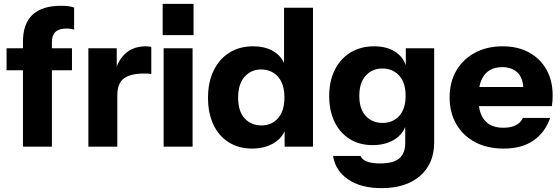

<svg xmlns="http://www.w3.org/2000/svg" viewBox="-20 -760 2904 995"><path d="M99 0V-396H14V-510H99V-544Q99 -730 297 -730Q318 -730 333.5 -728Q349 -726 364 -721V-606Q349 -612 323 -612Q249 -612 249 -542V-510H353V-396H249V0Z M438 0V-510H585V-416Q628 -520 736 -520Q755 -520 764 -516V-376Q754 -379 728 -379Q656 -379 622 -353.5Q588 -328 588 -266V0Z M828 0V-510H978V0ZM823 -578V-740H983V-578Z M1455 0V-80Q1436 -38 1391 -14Q1346 10 1287 10Q1217 10 1165.5 -22.5Q1114 -55 1086 -114Q1058 -173 1058 -253Q1058 -334 1087 -394Q1116 -454 1168.5 -487Q1221 -520 1291 -520Q1351 -520 1392.5 -497Q1434 -474 1452 -433V-720H1602V0ZM1335 -110Q1388 -110 1421 -147.5Q1454 -185 1454 -255Q1454 -325 1420.5 -362.5Q1387 -400 1333 -400Q1281 -400 1247.5 -362Q1214 -324 1214 -254Q1214 -184 1247.5 -147Q1281 -110 1335 -110Z M1957 215Q1851 215 1784.5 170Q1718 125 1706 48H1848Q1865 87 1950 87Q2018 87 2049 61Q2080 35 2080 -20V-102Q2062 -58 2017.5 -33Q1973 -8 1911 -8Q1843 -8 1792.5 -39.5Q1742 -71 1714 -128Q1686 -185 1686 -262Q1686 -340 1715 -398Q1744 -456 1796.5 -488Q1849 -520 1919 -520Q1982 -520 2024.5 -494Q2067 -468 2083 -422V-510H2230V-22Q2230 88 2157 151.5Q2084 215 1957 215ZM1963 -123Q2016 -123 2049 -159.5Q2082 -196 2082 -264Q2082 -332 2048.5 -368.5Q2015 -405 1961 -405Q1909 -405 1875.5 -368Q1842 -331 1842 -263Q1842 -195 1875.5 -159Q1909 -123 1963 -123Z M2590 10Q2505 10 2442 -23.5Q2379 -57 2344.5 -117Q2310 -177 2310 -255Q2310 -334 2344.5 -393.5Q2379 -453 2441 -486.5Q2503 -520 2585 -520Q2664 -520 2722 -488Q2780 -456 2812 -399Q2844 -342 2844 -265Q2844 -249 2843 -235.5Q2842 -222 2840 -210H2462Q2478 -98 2589 -98Q2625 -98 2651 -110Q2677 -122 2690 -149H2831Q2806 -75 2745.5 -32.5Q2685 10 2590 10ZM2583 -412Q2485 -412 2464 -309H2692Q2688 -361 2659 -386.5Q2630 -412 2583 -412Z"/></svg>

Font: Instrument Sans
Style: Bold
Weight: 700
Designer: Rodrigo Fuenzalida
Foundry: fragTYPE
Version: Version 1.000; ttfautohint (v1.8.4.7-5d5b);gftools[0.9.28]